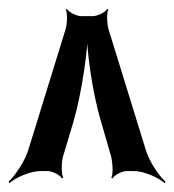

<svg xmlns="http://www.w3.org/2000/svg" viewBox="-34 -748 399 440"><path d="M198 -468 221 -388C224 -376 226 -349 221 -341L224 -339C228 -347 246 -356 256 -356H273C296 -356 329 -341 344 -328L345 -332C330 -345 307 -379 299 -408L215 -680C211 -692 210 -718 214 -725L212 -728C208 -720 189 -711 179 -711H152C142 -711 123 -720 119 -728L117 -725C121 -718 120 -692 116 -680L32 -408C24 -379 0 -345 -14 -332L-13 -328C2 -341 35 -356 59 -356H75C85 -356 104 -347 108 -339L111 -341C106 -349 107 -376 110 -388L134 -468C154 -537 168 -635 168 -690H164C164 -635 177 -537 198 -468Z"/></svg>

Font: Asimov
Style: EdgeExtreme
Weight: 500
Designer: Google
Version: Version 2.000980: 2014